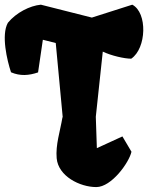

<svg xmlns="http://www.w3.org/2000/svg" viewBox="-37 -776 622 807"><path d="M201.2 -110.8C208 -35.2 298.8 10.3 367.7 10.3C431.6 10.3 505.4 -92.3 515.6 -138.2L477.5 -202.6L370.1 -153.3L365.7 -285.2L395 -559.1C430.2 -542 485.8 -529.3 514.6 -529.3C579.1 -573.2 583.5 -722.7 519 -756.3L349.1 -702.1L134.8 -756.3C88.4 -752 30.8 -722.7 -3.9 -680.2C-32.7 -628.9 -7.3 -522.5 9.3 -472.2C47.9 -455.6 84.5 -458.5 123 -471.7L143.1 -608.9L197.3 -595.2L226.6 -283.2H225.6C215.3 -222.2 196.3 -168 201.2 -110.8Z"/></svg>

Font: Fruktur
Style: Regular
Weight: 400
Designer: Viktoriya Grabowska
Foundry: Viktoriya Grabowska
Version: Version 1.002